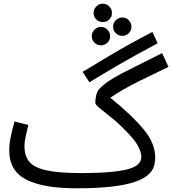

<svg xmlns="http://www.w3.org/2000/svg" viewBox="-20 -993 927 1034"><path d="M534.2 -874Q513.2 -874 498.5 -888.4Q483.9 -902.8 483.9 -922.9Q483.9 -942.9 498.5 -958Q513.2 -973.1 534.2 -973.1Q554.2 -973.1 568.6 -958Q583 -942.9 583 -922.9Q583 -902.8 568.6 -888.4Q554.2 -874 534.2 -874ZM639.2 -799.8Q618.2 -799.8 603.5 -814.5Q588.9 -829.1 588.9 -849.1Q588.9 -869.1 603.5 -884Q618.2 -898.9 639.2 -898.9Q659.2 -898.9 673.6 -884Q688 -869.1 688 -849.1Q688 -829.1 673.6 -814.5Q659.2 -799.8 639.2 -799.8ZM523.9 -749Q502.9 -749 488.5 -763.4Q474.1 -777.8 474.1 -797.9Q474.1 -817.9 488.5 -833Q502.9 -848.1 523.9 -848.1Q543.9 -848.1 558.6 -833Q573.2 -817.9 573.2 -797.9Q573.2 -777.8 558.6 -763.4Q543.9 -749 523.9 -749ZM461.9 -549.8 424.8 -606Q482.9 -641.1 577.4 -697.5Q671.9 -753.9 800.8 -820.8L829.1 -759.8Q699.2 -690.9 611.1 -639.4Q522.9 -587.9 461.9 -549.8ZM390.1 21Q211.9 21 120.8 -26.1Q29.8 -73.2 29.8 -182.1Q29.8 -219.2 38.8 -260.5Q47.9 -301.8 58.1 -338.9L132.8 -319.8Q127 -297.9 119.4 -264.4Q111.8 -231 111.8 -205.1Q111.8 -152.8 138.4 -121.3Q165 -89.8 231 -75.4Q296.9 -61 416 -61Q514.2 -61 577.6 -67.1Q641.1 -73.2 676.5 -84.2Q711.9 -95.2 726.6 -111.6Q741.2 -127.9 741.2 -148.9Q741.2 -171.9 723.6 -206.1Q706.1 -240.2 651.9 -293.9Q615.2 -332 578.1 -361.1Q541 -390.1 517.1 -410.2Q493.2 -430.2 493.2 -439Q493.2 -461.9 498.5 -481.9Q503.9 -502 514.2 -513.2Q554.2 -556.2 639.6 -599.6Q725.1 -643.1 853 -707L887.2 -632.8Q795.9 -588.9 738.5 -560.5Q681.2 -532.2 643.6 -510.5Q606 -488.8 574.2 -466.8Q690.9 -372.1 753.4 -296.6Q815.9 -221.2 815.9 -144Q815.9 -121.1 808.8 -97.2Q801.8 -73.2 778.3 -52Q754.9 -30.8 709 -14.4Q663.1 2 585 11.5Q506.8 21 390.1 21Z"/></svg>

Font: Kurinto Seri
Style: Regular
Weight: 400
Designer: Kurinto was developed by Clint Goss from a range of fonts that are compatible with the SIL Open Font License Version 1.1
Foundry: Clinton F. Goss
Version: Version 2.196; July 25, 2020